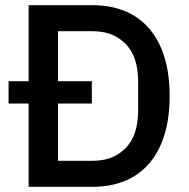

<svg xmlns="http://www.w3.org/2000/svg" viewBox="-20 -718 727 738"><path d="M90 -320H13V-406H90V-698H337Q404 -698 458.5 -676Q513 -654 551.5 -610.5Q590 -567 611 -501.5Q632 -436 632 -349Q632 -262 611 -196.5Q590 -131 551.5 -87.5Q513 -44 458.5 -22Q404 0 337 0H90ZM337 -100Q415 -100 463 -149Q511 -198 511 -293V-405Q511 -500 463 -549Q415 -598 337 -598H203V-406H333V-320H203V-100Z"/></svg>

Font: IBM Plex Sans Thai Looped Medium
Style: Regular
Weight: 500
Designer: Mike Abbink, Paul van der Laan, Pieter van Rosmalen, Ben Mitchell, Mark Frömberg
Foundry: Bold Monday
Version: Version 1.1